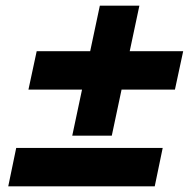

<svg xmlns="http://www.w3.org/2000/svg" viewBox="-20 -655 690 675"><path d="M80 -340 109 -475H624L595 -340ZM234 -178 331 -635H470L373 -178ZM9 0 37 -135H552L524 0Z"/></svg>

Font: Azeret Mono Thin
Style: Bold Italic
Weight: 700
Italic angle: -12°
Version: Version 1.002